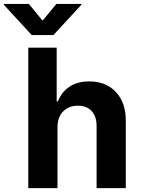

<svg xmlns="http://www.w3.org/2000/svg" viewBox="-86 -974 730 994"><path d="M211.6 -315.3V0H60.4V-727.3H207.4V-449.2H213.8Q232.6 -497.5 273.6 -525Q314.6 -552.6 376.8 -552.6Q462 -552.6 513.8 -497.9Q565.7 -443.2 565.3 -347.3V0H414.1V-320.3Q414.4 -370.7 388.7 -398.8Q362.9 -426.8 316.8 -426.8Q270.6 -426.8 241.3 -397.5Q212 -368.3 211.6 -315.3ZM63.2 -953.8 134.6 -867.2 206 -953.8H334.9V-948.9L190.7 -792.6H78.1L-65.7 -948.9V-953.8Z"/></svg>

Font: Inter Zeller
Style: Bold
Weight: 700
Designer: Rasmus Andersson; Joe Bland
Foundry: zeller
Version: Version 3.015;git-dec3a8cb1